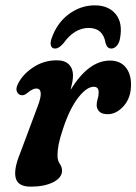

<svg xmlns="http://www.w3.org/2000/svg" viewBox="-20 -688 510 718"><path d="M60.5 -332Q49 -333 43.5 -344.8Q38 -356.5 47 -374Q64.5 -410 104.2 -436.2Q144 -462.5 192.5 -462.5Q222 -462.5 237.5 -447.2Q253 -432 253 -406Q253 -394.5 250.5 -381Q248 -367.5 244 -352Q311 -461.5 391.5 -461.5Q428.5 -461.5 449.2 -437.2Q470 -413 470 -371.5Q470 -322.5 442.8 -291.8Q415.5 -261 383 -261Q360 -261 350.8 -271.5Q341.5 -282 341.5 -294.5Q341.5 -306.5 345.2 -317.8Q349 -329 349 -343Q349 -363.5 330.5 -363.5Q304 -363.5 272.2 -322.5Q240.5 -281.5 216 -207.5Q203.5 -170 199.2 -147.8Q195 -125.5 195 -107Q195 -87.5 203.5 -75.5Q212 -63.5 212 -50Q212 -23.5 179.2 -6.8Q146.5 10 95 10Q47 10 38.8 -22.2Q30.5 -54.5 55 -114L120 -288Q147 -357 115.5 -357Q102.5 -357 83 -341Q70 -330 60.5 -332ZM311.5 -583.5Q258.5 -583.5 217.5 -526.5Q201 -506.5 186 -506.5Q174.5 -506.5 170.8 -516.5Q167 -526.5 172.5 -543Q192.5 -602 237.2 -635Q282 -668 334 -668Q386 -668 413 -635Q440 -602 428.5 -542.5Q425.5 -526.5 416.5 -516.5Q407.5 -506.5 396 -506.5Q380.5 -506.5 375 -526.5Q365.5 -583.5 311.5 -583.5Z"/></svg>

Font: Fraunces 72pt SuperSoft SemiBold
Style: Italic
Weight: 600
Italic angle: -16°
Version: Version 1.000;[b76b70a41]